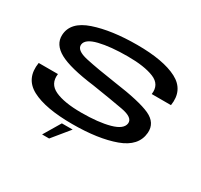

<svg xmlns="http://www.w3.org/2000/svg" viewBox="-171 -909 1365 1301"><g transform="rotate(30 512.0 -258.0)"><path d="M297.5 166H352.5L460.5 34H376ZM439.5 3Q641.5 3 772.5 -44.8Q903.5 -92.5 912.5 -201.5Q919 -282 836.8 -319.8Q754.5 -357.5 550.5 -385.5Q399 -407.5 308 -427.5Q217 -447.5 222 -494Q227.5 -539.5 315.2 -561Q403 -582.5 536.5 -582.5Q667 -582.5 741.2 -552.2Q815.5 -522 804 -442.5H954.5Q974.5 -569.5 866.8 -625.8Q759 -682 553.5 -682Q354 -682 218.5 -636Q83 -590 78 -486Q74.5 -410 156.5 -365Q238.5 -320 433 -295.5Q581.5 -272.5 676.2 -255.2Q771 -238 765 -190Q759 -142 672.8 -118.2Q586.5 -94.5 453.5 -94.5Q318.5 -94.5 246.8 -128Q175 -161.5 186 -242H35.5Q14.5 -111 121 -54Q227.5 3 439.5 3Z"/></g></svg>

Font: Anybody ExtraExpanded Medium
Style: Italic
Weight: 500
Width: 8
Italic angle: -10°
Version: Version 1.113;gftools[0.9.25]